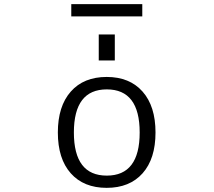

<svg xmlns="http://www.w3.org/2000/svg" viewBox="-20 -905 1040 935"><path d="M324.7 -61Q261.7 -131.8 261.7 -259.8Q261.7 -387.7 324.7 -459Q387.7 -530.3 499.5 -530.3Q611.3 -530.3 674.3 -459Q737.3 -387.7 737.3 -259.8Q737.3 -131.8 674.3 -61Q611.3 9.8 499.5 9.8Q387.7 9.8 324.7 -61ZM460.9 -610.4V-737.3H539.1V-610.4ZM327.1 -825.2V-884.8H672.9V-825.2ZM339.8 -259.8Q339.8 -49.8 500 -49.8Q660.2 -49.8 660.2 -259.8Q660.2 -469.7 500 -469.7Q339.8 -469.7 339.8 -259.8Z"/></svg>

Font: Gen Shin Gothic Monospace Normal
Style: Regular
Weight: 350
Designer: [Source Han Sans]
Ryoko NISHIZUKA  (kana & ideographs); Paul D. Hunt (Latin, Greek & Cyrillic); Wenlong ZHANG  (bopomofo
Version: Version 1.002.20150607